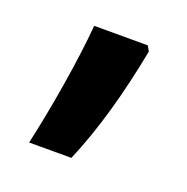

<svg xmlns="http://www.w3.org/2000/svg" viewBox="-63 -185 370 380"><g transform="rotate(20 122.0 4.5)"><path d="M195 -115 189 -126H76C70 -53 52 55 34 135H123C154 62 177 -21 195 -115Z"/></g></svg>

Font: Noto Sans Georgian ExtraCondensed SemiBold
Style: Regular
Weight: 600
Width: 2
Designer: Monotype Design Team, Akaki Razmadze
Foundry: Google LLC
Version: Version 2.005